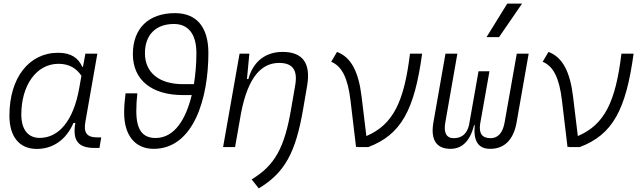

<svg xmlns="http://www.w3.org/2000/svg" viewBox="-20 -815 3556 1064"><path d="M439.9 -444.3H436C414.1 -494.1 373.5 -522.5 302.2 -522.5C140.1 -522.5 32.2 -383.3 32.2 -174.3C32.2 -57.1 87.4 10.3 184.1 10.3C274.9 10.3 347.7 -42 387.2 -133.8H397.5C380.9 -36.6 412.6 4.9 503.9 4.9H531.2L541 -53.7H518.1C460.9 -53.7 442.4 -80.1 453.1 -139.6L519.5 -517.6H453.1ZM304.2 -461.4C365.2 -461.4 404.8 -434.6 431.2 -395L418.9 -325.7C386.7 -144.5 305.2 -50.8 199.7 -50.8C135.7 -50.8 98.1 -97.2 98.1 -180.2C98.1 -340.8 180.7 -461.4 304.2 -461.4Z M831.5 9.8C1052.7 9.8 1134.8 -269.5 1134.8 -521.5C1134.8 -664.6 1069.8 -742.2 949.7 -742.2C803.2 -742.2 716.3 -657.7 716.3 -515.1C716.3 -372.6 819.8 -288.1 994.1 -288.1H1042.5C1010.7 -156.7 948.2 -50.3 842.3 -50.3C769.5 -50.3 735.4 -96.2 735.4 -199.7C735.4 -232.4 737.3 -264.2 741.2 -297.9H675.8C670.9 -259.8 668 -225.6 668 -189.9C668 -64.5 729 9.8 831.5 9.8ZM1054.7 -348.6H994.1C861.8 -348.6 783.2 -412.6 783.2 -520C783.2 -621.6 843.3 -682.1 943.8 -682.1C1023.9 -682.1 1068.4 -625.5 1068.4 -521.5C1068.4 -465.8 1064 -406.2 1054.7 -348.6Z M1216.3 0H1282.7L1316.4 -191.9C1356.9 -396.5 1434.1 -466.3 1526.9 -466.3C1603 -466.3 1629.9 -425.3 1616.2 -344.2L1593.8 -213.9C1556.6 4.9 1502.9 101.6 1374.5 179.2L1414.1 229C1557.6 142.1 1618.7 32.7 1660.6 -214.8L1682.1 -340.3C1703.1 -463.4 1658.7 -527.3 1546.4 -527.3C1449.7 -527.3 1382.3 -472.7 1356.4 -377H1348.6L1361.8 -517.6H1307.6Z M1953.1 0 1962.4 -2 1960.9 0H2021C2203.6 -68.8 2276.9 -206.5 2319.3 -517.6H2252C2219.7 -253.4 2160.2 -125 2010.3 -61L1983.9 -278.8C1967.3 -417.5 1925.8 -498 1847.7 -527.3L1815.4 -472.7C1875.5 -447.8 1907.7 -381.8 1922.4 -257.8Z M2696.8 9.8C2775.9 9.8 2826.2 -41.5 2842.8 -136.7L2909.7 -517.6H2843.8L2776.4 -136.7C2766.6 -79.6 2739.7 -49.3 2699.2 -49.3C2652.3 -49.3 2633.3 -74.2 2640.6 -127.4L2692.4 -419.9H2631.8L2579.1 -121.6C2567.4 -72.3 2538.1 -49.3 2494.6 -49.3C2453.6 -49.3 2437.5 -79.6 2447.8 -136.7L2514.6 -517.6H2448.7L2381.8 -136.7C2365.2 -41.5 2397.5 9.8 2476.1 9.8C2541 9.8 2584.5 -32.7 2607.4 -121.6H2610.8C2602.5 -32.7 2630.4 9.8 2696.8 9.8ZM2676.3 -609.4H2745.6L2873 -794.9H2791Z M3125 0 3134.3 -2 3132.8 0H3192.9C3375.5 -68.8 3448.7 -206.5 3491.2 -517.6H3423.8C3391.6 -253.4 3332 -125 3182.1 -61L3155.8 -278.8C3139.2 -417.5 3097.7 -498 3019.5 -527.3L2987.3 -472.7C3047.4 -447.8 3079.6 -381.8 3094.2 -257.8Z"/></svg>

Font: Cascadia Mono NF Light
Style: Italic
Weight: 300
Italic angle: -10°
Monospace: yes
Designer: Aaron Bell
Foundry: Saja Typeworks
Version: Version 2404.023